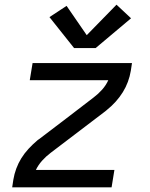

<svg xmlns="http://www.w3.org/2000/svg" viewBox="-20 -799 640 819"><path d="M32 0 37 -33Q41 -57 49.5 -80Q58 -103 71 -124Q84 -145 101.5 -164Q119 -183 138 -199Q140 -201 142 -202.5Q144 -204 146 -205L263 -294L379 -383Q399 -398 415.5 -416.5Q432 -435 442 -457H107L119 -530H543L538 -497Q534 -473 525.5 -450Q517 -427 504 -406Q491 -385 474 -366Q457 -347 437 -331Q435 -329 433 -327.5Q431 -326 430 -325L196 -147Q176 -132 159.5 -113.5Q143 -95 133 -74H468L456 0ZM296 -594 191 -726 264 -774 350 -649 477 -779 539 -721 388 -594Z"/></svg>

Font: Iosevka Curly Extended Oblique
Style: Regular
Weight: 400
Width: 7
Italic angle: -9°
Monospace: yes
Designer: Belleve Invis
Foundry: Belleve Invis
Version: Version 11.1.0; ttfautohint (v1.8.3)